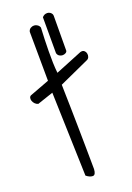

<svg xmlns="http://www.w3.org/2000/svg" viewBox="-217 -931 701 1017"><g transform="rotate(-20 133.0 -423.0)"><path d="M70.3 -463.9 -19.5 -433.6Q-30.3 -436.5 -37.6 -444.3Q-44.9 -452.1 -47.9 -460.9Q-50.8 -469.7 -49.3 -477.5Q-47.9 -485.4 -41 -489.3L70.3 -531.2L68.4 -807.6Q71.3 -820.3 81.1 -826.2Q90.8 -832 101.1 -831.5Q111.3 -831.1 120.1 -824.7Q128.9 -818.4 131.8 -808.6Q129.9 -778.3 128.9 -744.6Q127.9 -710.9 127.4 -677.2Q127 -643.6 127.9 -611.8Q128.9 -580.1 131.8 -553.7L283.2 -615.2Q296.9 -619.1 304.7 -612.8Q312.5 -606.4 314.9 -596.2Q317.4 -585.9 313.5 -576.2Q309.6 -566.4 299.8 -562.5L131.8 -486.3Q131.8 -476.6 132.8 -439.9Q133.8 -403.3 134.8 -353.5Q135.7 -303.7 136.7 -247.1Q137.7 -190.4 138.2 -140.6Q138.7 -90.8 139.2 -54.2Q139.6 -17.6 139.6 -7.8Q137.7 24.4 121.1 24.4Q104.5 24.4 85 8.8ZM160.2 -856.4Q168.9 -866.2 179.2 -868.7Q189.5 -871.1 197.8 -868.2Q206.1 -865.2 211.4 -858.9Q216.8 -852.5 216.8 -844.7L215.8 -647.5Q214.8 -640.6 207 -636.2Q199.2 -631.8 189.9 -631.8Q180.7 -631.8 171.9 -637.2Q163.1 -642.6 160.2 -654.3Z"/></g></svg>

Font: Shadows Into Light Two
Style: Regular
Weight: 400
Designer: Kimberly Geswein
Foundry: Kimberly Geswein
Version: Version 1.003 2012